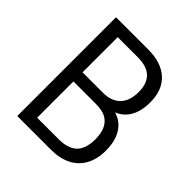

<svg xmlns="http://www.w3.org/2000/svg" viewBox="-192 -837 969 969"><g transform="rotate(45 292.5 -352.5)"><path d="M83 0V-705H314Q406 -705 457.5 -658Q509 -611 509 -524Q509 -456 482 -414Q455 -372 405 -357V-365Q441 -359 467.5 -337Q494 -315 508.5 -279Q523 -243 523 -192Q523 -132 499 -88.5Q475 -45 430.5 -22.5Q386 0 323 0ZM160 -65H316Q342 -65 363 -70.5Q384 -76 399.5 -86Q415 -96 425 -112Q435 -128 440 -148.5Q445 -169 445 -194Q445 -221 440 -242Q435 -263 425 -278.5Q415 -294 400 -304.5Q385 -315 364.5 -319.5Q344 -324 319 -324H160ZM160 -389H306Q366 -389 398.5 -422.5Q431 -456 431 -519Q431 -579 399.5 -609.5Q368 -640 303 -640H160Z"/></g></svg>

Font: Nunito Sans 10pt Condensed
Style: Regular
Weight: 400
Width: 3
Designer: Vernon Adams
Foundry: Vernon Adams
Version: Version 3.101;gftools[0.9.27]